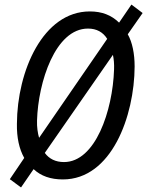

<svg xmlns="http://www.w3.org/2000/svg" viewBox="-20 -775 644 840"><path d="M151 -172C145 -193 141 -219 142 -248C147 -416 222 -650 365 -650C403 -650 431 -634 449 -605ZM260 -66C223 -66 195 -80 176 -106L474 -535C478 -517 480 -495 479 -471C473 -290 397 -66 260 -66ZM72 45 127 -35C159 -5 201 10 255 10C468 10 568 -267 569 -484C569 -540 559 -590 539 -625L604 -718L555 -755L501 -676C467 -709 426 -725 373 -725C168 -725 55 -464 54 -233C53 -173 64 -123 86 -84L23 9Z"/></svg>

Font: Noto Sans Display SemiCondensed
Style: Italic
Weight: 400
Width: 4
Italic angle: -12°
Designer: Monotype Design Team
Foundry: Monotype Imaging Inc.
Version: Version 1.900